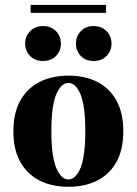

<svg xmlns="http://www.w3.org/2000/svg" viewBox="-20 -730 543 762"><path d="M251.6 11.3Q185.5 11.3 136.7 -13.7Q87.9 -38.7 60.5 -87.5Q33.1 -136.3 33.1 -208.9Q33.1 -281.5 60.5 -330.6Q87.9 -379.8 137.1 -404.8Q186.3 -429.8 251.6 -429.8Q317.7 -429.8 366.5 -404.8Q415.3 -379.8 442.3 -330.6Q469.4 -281.5 469.4 -208.9Q469.4 -136.3 442.3 -87.5Q415.3 -38.7 366.5 -13.7Q317.7 11.3 251.6 11.3ZM251.6 -17.7Q280.6 -17.7 299.6 -63.7Q318.5 -109.7 318.5 -208.9Q318.5 -310.5 299.6 -355.6Q280.6 -400.8 251.6 -400.8Q222.6 -400.8 203.2 -355.6Q183.9 -310.5 183.9 -208.9Q183.9 -109.7 203.2 -63.7Q222.6 -17.7 251.6 -17.7ZM351.6 -487.9Q320.2 -487.9 300.8 -507.7Q281.5 -527.4 281.5 -557.3Q281.5 -586.3 300.8 -606.5Q320.2 -626.6 351.6 -626.6Q383.1 -626.6 402.8 -606.5Q422.6 -586.3 422.6 -557.3Q422.6 -527.4 402.8 -507.7Q383.1 -487.9 351.6 -487.9ZM150.8 -487.9Q119.4 -487.9 99.6 -507.7Q79.8 -527.4 79.8 -557.3Q79.8 -586.3 99.6 -606.5Q119.4 -626.6 150.8 -626.6Q182.3 -626.6 202 -606.5Q221.8 -586.3 221.8 -557.3Q221.8 -527.4 202 -507.7Q182.3 -487.9 150.8 -487.9ZM101.6 -679V-710.5H400.8V-679Z"/></svg>

Font: Playfair 5pt SemiExpanded Light Black
Style: Regular
Weight: 900
Version: Version 2.203